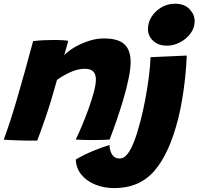

<svg xmlns="http://www.w3.org/2000/svg" viewBox="-32 -732 1044 1009"><path d="M163.5 7Q146 7 121.2 7Q96.5 7 71 6Q50.5 5.5 24 4.2Q-2.5 3 -12.5 2Q19 -81.5 57.8 -213.8Q96.5 -346 142 -516Q190.5 -522 253 -522Q274 -522 293.2 -521Q312.5 -520 326.5 -517.5Q325.5 -513 321.8 -499.5Q318 -486 313.5 -469.8Q309 -453.5 305.5 -441.5Q321 -460 354.5 -480.5Q388 -501 430.2 -515.5Q472.5 -530 513.5 -530Q589.5 -530 622 -499.2Q654.5 -468.5 654.5 -406.5Q654.5 -371 644.2 -320.8Q634 -270.5 617.2 -213.5Q600.5 -156.5 581.2 -100.8Q562 -45 544 1.5Q532 2.5 508 3.2Q484 4 457.5 4Q428.5 4 403 3.2Q377.5 2.5 366 1.5Q379.5 -26 397.5 -68.5Q415.5 -111 432.5 -158Q449.5 -205 460.8 -246.5Q472 -288 472 -314.5Q472 -340.5 458.8 -355.5Q445.5 -370.5 412.5 -370.5Q376 -370.5 335.8 -351.8Q295.5 -333 267.5 -312Q235.5 -196 207.8 -115.5Q180 -35 163.5 7ZM887.5 -712.5Q937 -712.5 964 -684Q991 -655.5 991 -621Q991 -585.5 969.2 -556.2Q947.5 -527 914 -509.5Q880.5 -492 845.5 -492Q800.5 -492 773 -517.5Q745.5 -543 745.5 -578.5Q745.5 -614.5 765.2 -645Q785 -675.5 817.5 -694Q850 -712.5 887.5 -712.5ZM905.5 -112.5Q859.5 72 780.8 164.2Q702 256.5 569 256.5Q513 256.5 467.2 237.5Q421.5 218.5 394.5 184.5Q367.5 150.5 366.5 106Q408 81.5 458 60.8Q508 40 543.5 30Q544 59 557 80Q570 101 597 101Q617 101 633.2 82.8Q649.5 64.5 662.8 35.2Q676 6 686.5 -27.5Q697 -61 705 -91.5Q719 -144 730.8 -206Q742.5 -268 750.2 -327.5Q758 -387 759 -431.5L949.5 -440Q949 -422 946.5 -386.2Q944 -350.5 938.8 -304.5Q933.5 -258.5 925.2 -208.8Q917 -159 905.5 -112.5Z"/></svg>

Font: Grandstander ExtraBold
Style: Italic
Weight: 800
Italic angle: -15°
Designer: Tyler Finck
Foundry: Etcetera Type Co
Version: Version 1.200; ttfautohint (v1.8.3)